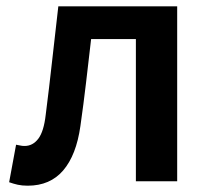

<svg xmlns="http://www.w3.org/2000/svg" viewBox="-20 -575 665 609"><path d="M68 14Q50 14 36.5 11Q23 8 9 3L31 -116Q38 -115 44 -113.5Q50 -112 58 -112Q84 -112 101.5 -135Q119 -158 125 -211Q136 -297 145.5 -383.5Q155 -470 165 -555H542V0H411V-451H269Q261 -382 253 -313.5Q245 -245 235 -175Q222 -83 180.5 -34.5Q139 14 68 14Z"/></svg>

Font: Noto Sans JP SemiBold
Style: Regular
Weight: 600
Designer: Ryoko NISHIZUKA  (kana, bopomofo & ideographs); Paul D. Hunt (Latin, Greek & Cyrillic); Sandoll Communications , Soo-you
Foundry: Adobe
Version: Version 2.004-H2;hotconv 1.0.118;makeotfexe 2.5.65603